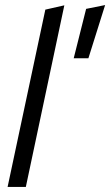

<svg xmlns="http://www.w3.org/2000/svg" viewBox="-20 -738 435 758"><path d="M10 0 159 -700 234 -717 82 0ZM271 -508 320 -703 395 -718 329 -508Z"/></svg>

Font: Red Hat Display VF
Style: Italic
Weight: 300
Italic angle: -12°
Designer: Pentagram, MCKL
Foundry: Pentagram, MCKL
Version: Version 1.023